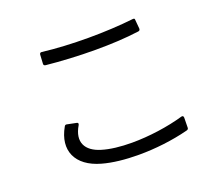

<svg xmlns="http://www.w3.org/2000/svg" viewBox="-120 -891 1240 1078"><g transform="rotate(-20 500.0 -351.5)"><path d="M782 -652C781 -668 778 -694 777 -709C777 -714 772 -716 764 -715C685 -706 591 -701 497 -701C400 -701 304 -706 222 -716C214 -717 210 -713 209 -705C208 -690 207 -667 206 -652C205 -645 209 -640 217 -639C305 -630 408 -624 512 -624C600 -624 689 -628 771 -639C779 -640 782 -645 782 -652ZM323 -12C383 5 458 13 539 13C636 13 740 1 834 -23C843 -25 847 -29 847 -36L848 -96C848 -105 843 -109 835 -107C742 -80 628 -64 525 -64C458 -64 395 -71 347 -86C261 -112 225 -173 277 -260C281 -268 279 -274 270 -275L216 -286C209 -288 204 -285 201 -279C132 -158 179 -52 323 -12Z"/></g></svg>

Font: LINE Seed JP_OTF Regular
Style: Regular
Weight: 400
Designer: LY Corporation & Fontrix & Fontworks
Version: Version 1.002